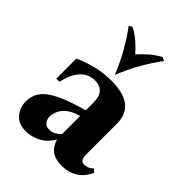

<svg xmlns="http://www.w3.org/2000/svg" viewBox="-217 -852 976 976"><g transform="rotate(45 270.5 -364.5)"><path d="M146 15Q91 15 64.5 -18Q38 -51 38 -94Q38 -160 98.5 -201Q159 -242 286 -276V-329Q286 -376 266.5 -396.5Q247 -417 212 -417Q164 -417 132.5 -381Q101 -345 89 -284H66V-428Q100 -445 154.5 -460Q209 -475 273 -475Q446 -475 446 -341V-123Q446 -100 452 -87.5Q458 -75 476 -75Q486 -75 498.5 -79.5Q511 -84 525 -97L541 -81Q519 -35 483 -12.5Q447 10 401 10Q352 10 325.5 -9.5Q299 -29 288 -66H286Q263 -26 225 -5.5Q187 15 146 15ZM224 -75Q244 -75 259.5 -84.5Q275 -94 286 -106V-236Q240 -223 216.5 -202Q193 -181 185.5 -160Q178 -139 178 -125Q178 -104 190 -89.5Q202 -75 224 -75ZM371 -744 390 -735Q355 -688 322.5 -631.5Q290 -575 264 -510H262Q236 -575 203.5 -631.5Q171 -688 136 -735L155 -744Q186 -728 213 -704.5Q240 -681 263 -655Q286 -681 313 -704.5Q340 -728 371 -744Z"/></g></svg>

Font: Bona Nova SC
Style: Bold
Weight: 700
Designer: Mateusz Machalski
Foundry: Capitalics
Version: Version 4.001; ttfautohint (v1.8.4.7-5d5b)